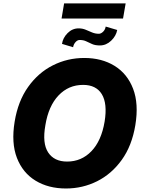

<svg xmlns="http://www.w3.org/2000/svg" viewBox="-20 -1069 829 1099"><path d="M754.6 -352.3Q735.1 -234.7 677 -153.9Q619 -73.2 535.9 -31.6Q452.8 9.9 357.6 9.9Q257.1 9.9 183.6 -34.8Q110.1 -79.5 76.9 -165.1Q43.7 -250.7 63.9 -372.9Q83.1 -490.4 141.2 -571.7Q199.2 -653.1 282.8 -695.1Q366.5 -737.2 462.4 -737.2Q562.5 -737.2 635.7 -692.1Q708.8 -647 741.8 -561.1Q774.9 -475.1 754.6 -352.3ZM578.8 -372.9Q595.5 -475.9 563 -529.5Q530.5 -583.1 455.6 -583.1Q372.2 -583.1 314.8 -522.5Q257.5 -462 239.7 -352.3Q221.2 -248.6 255.7 -196.4Q290.1 -144.2 364 -144.2Q446.4 -144.2 503.4 -203.7Q560.4 -263.1 578.8 -372.9ZM699.2 -1049.4 684.3 -963.1H332.4L346.9 -1049.4ZM584.9 -916.9 650.9 -897.4Q644.5 -862.9 616.1 -835.9Q587.7 -808.9 551.8 -808.9Q524.9 -808.9 507.3 -816.8Q489.7 -824.6 473.7 -832.4Q457.7 -840.2 436.1 -840.2Q423.3 -840.2 412.3 -827.9Q401.3 -815.7 398.4 -798.7L334.9 -817.8Q339.8 -852.3 366.8 -879.4Q393.8 -906.6 430 -906.6Q452.1 -906.6 470.5 -898.8Q489 -891 507.1 -883.3Q525.2 -875.7 545.8 -875.7Q558.2 -875.7 570.3 -887.6Q582.4 -899.5 584.9 -916.9Z"/></svg>

Font: Inter UI Extra Bold
Style: Italic
Weight: 800
Italic angle: 9.39999°
Designer: Rasmus Andersson
Foundry: rsms
Version: 3.2;8d6f07862